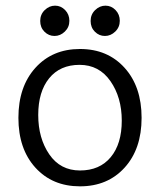

<svg xmlns="http://www.w3.org/2000/svg" viewBox="-20 -648 565 678"><path d="M480 -232Q480 -122 420 -56Q360 10 262.5 10Q165 10 105 -56Q45 -122 45 -232Q45 -342 105 -408.5Q165 -475 262.5 -475Q360 -475 420 -408.5Q480 -342 480 -232ZM262.5 -46Q332 -46 371 -93Q410 -140 410 -222Q410 -304 370 -361.5Q330 -419 261 -419Q192 -419 153.5 -371.5Q115 -324 115 -242Q115 -160 154 -103Q193 -46 262.5 -46ZM403 -574.5Q403 -552 387 -536.5Q371 -521 350.5 -521Q330 -521 315 -536Q300 -551 300 -574Q300 -597 316 -612.5Q332 -628 352.5 -628Q373 -628 388 -612.5Q403 -597 403 -574.5ZM225 -574.5Q225 -552 209 -536.5Q193 -521 172.5 -521Q152 -521 137 -536Q122 -551 122 -574Q122 -597 138 -612.5Q154 -628 174.5 -628Q195 -628 210 -612.5Q225 -597 225 -574.5Z"/></svg>

Font: Overlock Mod
Style: Regular
Weight: 400
Designer: Dario Muhafara
Foundry: Dario Manuel Muhafara
Version: Version 1.001